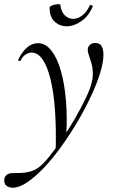

<svg xmlns="http://www.w3.org/2000/svg" viewBox="-78 -597 541 898"><path d="M-18.2 281Q-36.2 281 -48.3 271.3Q-60.4 261.6 -57.8 239.4Q-51.4 212.6 -18.2 212.6Q2.8 212.6 23.4 211.7Q44 210.8 63.6 205.2Q83.2 199.6 100.6 187.6Q122.6 172.6 151.8 136.1Q181 99.6 213 52.3Q245 5 273.9 -45Q302.8 -95 323.6 -138.9Q344.4 -182.8 351 -211Q357.6 -239.8 355.9 -263.7Q354.2 -287.6 348.3 -306.4Q342.4 -325.2 337.4 -339.4Q332.4 -353.6 332.4 -363.4Q332.4 -377.6 342 -386.8Q351.6 -396 368 -396Q389 -396 397.4 -380.9Q405.8 -365.8 405.8 -341.2Q405.8 -305.2 390.1 -254.7Q374.4 -204.2 346.7 -145.2Q319 -86.2 283.6 -26.4Q248.2 33.4 208.4 88.7Q168.6 144 127.8 187.1Q87 230.2 49.4 255.6Q11.8 281 -18.2 281ZM182.4 113.4Q188.2 -108.4 157.4 -229.7Q126.6 -351 69.4 -351Q56.4 -351 42.8 -342.8Q29.2 -334.6 18.8 -314.4Q16.8 -310.4 11.3 -311.9Q5.8 -313.4 6.8 -317.4Q25.6 -355.4 49 -375.2Q72.4 -395 99.6 -395Q135 -395 162 -360.9Q189 -326.8 206.2 -267.4Q223.4 -208 230.2 -130.4Q237 -52.8 232 35.2ZM234.6 -474Q201.8 -474 177.9 -495.6Q154 -517.2 154 -561.4Q154 -566.4 161.7 -569.9Q169.4 -573.4 179.1 -575.4Q188.8 -577.4 196.5 -577.4Q204.2 -577.4 204.2 -574.4Q208 -542.2 224.9 -525.5Q241.8 -508.8 264.2 -508.8Q285.2 -508.8 306.1 -524.3Q327 -539.8 341.6 -570.4Q344.8 -575.4 351 -572.8Q357.2 -570.2 355.4 -565.8Q335.6 -520.4 301.4 -497.2Q267.2 -474 234.6 -474Z"/></svg>

Font: Cormorant Infant Light
Style: Italic
Weight: 300
Italic angle: -10°
Designer: Christian Thalmann (Catharsis Fonts)
Foundry: Catharsis Fonts
Version: Version 4.001